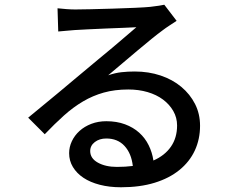

<svg xmlns="http://www.w3.org/2000/svg" viewBox="-20 -748 996 811"><path d="M474 -43Q492 -43 508.5 -44Q525 -45 541 -47Q535 -100 506 -131.5Q477 -163 429 -163Q400 -163 380.5 -148Q361 -133 361 -110Q361 -79 393.5 -61Q426 -43 474 -43ZM726 -660Q711 -650 695.5 -640Q680 -630 667 -620Q649 -607 620 -583.5Q591 -560 559 -533Q527 -506 494.5 -478.5Q462 -451 437 -430Q466 -440 493 -443Q520 -446 549 -446Q608 -446 658.5 -429Q709 -412 746 -381Q783 -350 804 -308.5Q825 -267 825 -217Q825 -160 803 -112.5Q781 -65 738 -30Q695 5 633 24Q571 43 491 43Q442 43 401.5 32.5Q361 22 332.5 3Q304 -16 288 -42.5Q272 -69 272 -101Q272 -127 283.5 -151.5Q295 -176 316 -195Q337 -214 366 -225Q395 -236 429 -236Q473 -236 508 -223Q543 -210 568 -187.5Q593 -165 608 -134.5Q623 -104 628 -70Q676 -91 702 -128.5Q728 -166 728 -218Q728 -251 712 -279Q696 -307 668.5 -327.5Q641 -348 603.5 -359Q566 -370 522 -370Q465 -370 418.5 -357Q372 -344 330.5 -319.5Q289 -295 250 -260Q211 -225 169 -181L99 -251Q127 -274 161.5 -302.5Q196 -331 230.5 -359.5Q265 -388 295.5 -414Q326 -440 347 -457Q367 -474 395.5 -497.5Q424 -521 454 -546Q484 -571 511 -594.5Q538 -618 556 -633Q538 -632 502 -630.5Q466 -629 426 -627.5Q386 -626 350 -624Q314 -622 295 -621Q278 -619 260 -618Q242 -617 226 -615L223 -713Q241 -711 261 -709.5Q281 -708 298 -708Q317 -708 361.5 -709Q406 -710 455.5 -711.5Q505 -713 550 -715Q595 -717 614 -719Q638 -722 652 -724Q666 -726 674 -728Z"/></svg>

Font: Kinto Sans Med
Style: Regular
Weight: 500
Designer: Authors: Ryoko NISHIZUKA  (kana & ideographs); Paul D. Hunt (Latin, Greek & Cyrillic); Wenlong ZHANG  (bopomofo); Sandol
Foundry: Adobe Systems Incorporated, ookami Inc.
Version: Version 0.001